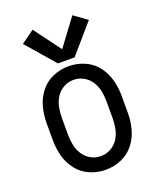

<svg xmlns="http://www.w3.org/2000/svg" viewBox="-143 -857 787 952"><g transform="rotate(-20 250.0 -380.5)"><path d="M206 -569 76 -719 145 -769 250 -628 355 -769 424 -719 294 -569ZM250 8Q207 8 167 -9Q127 -26 100.5 -60Q74 -94 63 -135.5Q52 -177 52 -220V-310Q52 -353 63 -394.5Q74 -436 100.5 -470Q127 -504 167 -521Q207 -538 250 -538Q293 -538 333 -521Q373 -504 399.5 -470Q426 -436 437 -394.5Q448 -353 448 -310V-220Q448 -177 437 -135.5Q426 -94 399.5 -60Q373 -26 333 -9Q293 8 250 8ZM250 -64Q278 -64 302.5 -77.5Q327 -91 342 -114.5Q357 -138 362.5 -165Q368 -192 368 -220V-310Q368 -338 362.5 -365Q357 -392 342 -415.5Q327 -439 302.5 -452.5Q278 -466 250 -466Q222 -466 197.5 -452.5Q173 -439 158 -415.5Q143 -392 137.5 -365Q132 -338 132 -310V-220Q132 -192 137.5 -165Q143 -138 158 -114.5Q173 -91 197.5 -77.5Q222 -64 250 -64Z"/></g></svg>

Font: Iosevka SS08
Style: Regular
Weight: 400
Monospace: yes
Designer: Belleve Invis
Foundry: Belleve Invis
Version: 2.1.0; ttfautohint (v1.8.2)